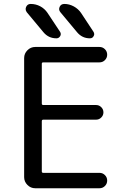

<svg xmlns="http://www.w3.org/2000/svg" viewBox="-20 -999 645 998"><path d="M205.1 -674.8Q197.3 -674.8 197.3 -668V-460.9Q197.3 -453.1 205.1 -453.1H479.5Q495.1 -453.1 506.3 -441.9Q517.6 -430.7 517.6 -415Q517.6 -399.4 506.3 -388.2Q495.1 -377 479.5 -377H205.1Q197.3 -377 197.3 -369.1V-107.4Q197.3 -100.6 205.1 -100.6H497.1Q513.7 -100.6 525.4 -88.9Q537.1 -77.1 537.1 -60.5Q537.1 -43.9 525.4 -32.2Q513.7 -20.5 497.1 -20.5H163.1Q139.6 -20.5 122.6 -37.6Q105.5 -54.7 105.5 -78.1V-697.3Q105.5 -720.7 122.6 -737.8Q139.6 -754.9 163.1 -754.9H497.1Q513.7 -754.9 525.4 -743.2Q537.1 -731.4 537.1 -714.8Q537.1 -698.2 525.4 -686.5Q513.7 -674.8 497.1 -674.8ZM447.3 -799.8Q407.2 -799.8 380.9 -831.1L293.9 -935.5Q283.2 -948.2 290 -963.4Q296.9 -978.5 314.5 -978.5Q339.8 -978.5 363.3 -965.8Q386.7 -953.1 401.4 -931.6L465.8 -834Q469.7 -828.1 469.7 -821.3Q469.7 -816.4 466.8 -811.5Q460.9 -799.8 447.3 -799.8ZM273.4 -799.8Q232.4 -799.8 206.1 -831.1L119.1 -935.5Q113.3 -943.4 113.3 -952.1Q113.3 -957 116.2 -963.9Q123 -978.5 139.6 -978.5Q166 -978.5 189 -966.3Q211.9 -954.1 226.6 -932.6L292 -834Q295.9 -828.1 295.9 -822.3Q295.9 -816.4 293 -811.5Q286.1 -799.8 273.4 -799.8Z"/></svg>

Font: Gen Jyuu Gothic P Regular
Style: Regular
Weight: 400
Designer: [Source Han Sans]
Ryoko NISHIZUKA  (kana & ideographs); Paul D. Hunt (Latin, Greek & Cyrillic); Wenlong ZHANG  (bopomofo
Version: Version 1.002.20150607